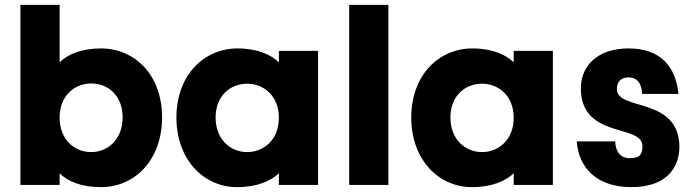

<svg xmlns="http://www.w3.org/2000/svg" viewBox="-20 -760 2855 789"><path d="M395 -561C314 -561 257 -536 225 -504V-740H64V0H225V-48C257 -16 311 9 395 9C534 9 646 -102 646 -278C646 -452 534 -561 395 -561ZM225 -277C225 -366 286 -417 355 -417C423 -417 484 -368 484 -278C484 -187 423 -135 355 -135C286 -135 225 -186 225 -277Z M954 9C1038 9 1094 -17 1126 -48V0H1287V-551H1126V-504C1095 -534 1040 -561 956 -561C818 -561 705 -451 705 -277C705 -103 818 9 954 9ZM866 -277C866 -367 927 -416 996 -416C1064 -416 1126 -366 1126 -276C1126 -186 1064 -135 996 -135C927 -135 866 -187 866 -277Z M1415 -740V0H1576V-740Z M1919 9C2003 9 2059 -17 2091 -48V0H2252V-551H2091V-504C2060 -534 2005 -561 1921 -561C1783 -561 1670 -451 1670 -277C1670 -103 1783 9 1919 9ZM1831 -277C1831 -367 1892 -416 1961 -416C2029 -416 2091 -366 2091 -276C2091 -186 2029 -135 1961 -135C1892 -135 1831 -187 1831 -277Z M2575 9C2712 9 2772 -64 2772 -159C2768 -364 2515 -303 2515 -394C2515 -424 2532 -442 2563 -442C2600 -442 2617 -415 2619 -374H2768C2757 -486 2695 -561 2563 -561C2433 -561 2364 -487 2367 -391C2372 -189 2620 -251 2620 -160C2620 -131 2614 -110 2569 -110C2530 -110 2510 -135 2508 -179H2350C2358 -72 2430 9 2575 9Z"/></svg>

Font: Malmofest
Style: Bold
Weight: 700
Designer: Jonny Pinhorn (Poppins), Kolossal
Version: Version 1.004;Glyphs 3.1.2 (3151)